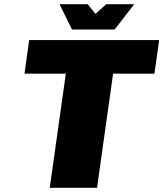

<svg xmlns="http://www.w3.org/2000/svg" viewBox="-20 -890 774 910"><path d="M734.4 -700.2 711.9 -541H516.1L439.9 0H215.8L292 -541H96.2L118.2 -700.2ZM616.2 -870.1 523.4 -750H321.3L262.2 -870.1H395.5L432.6 -824.2L483.4 -870.1Z"/></svg>

Font: Fivo Sans Black
Style: Regular
Weight: 900
Designer: Alexander Slobzheninov
Foundry: Alexander Slobzheninov
Version: 1.0